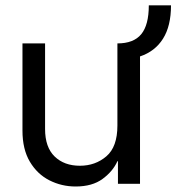

<svg xmlns="http://www.w3.org/2000/svg" viewBox="-20 -675 648 705"><path d="M411.1 -213.9V-515.6Q470.7 -515.6 498.5 -549.3Q526.4 -583 526.4 -655.3H607.9Q607.9 -579.6 578.6 -533Q549.3 -486.3 494.1 -467.8V0H413.1V-83H411.1Q394.5 -45.9 356.7 -18.1Q318.8 9.8 257.8 9.8Q206.1 9.8 161.4 -12.9Q116.7 -35.6 89.6 -81.3Q62.5 -127 62.5 -195.3V-515.6H145.5V-201.2Q145.5 -134.3 180.7 -100.3Q215.8 -66.4 273.4 -66.4Q330.1 -66.4 370.6 -101.1Q411.1 -135.7 411.1 -213.9Z"/></svg>

Font: Inter Display
Style: Regular
Weight: 400
Designer: Rasmus Andersson
Foundry: rsms
Version: Version 4.000;git-37864ae